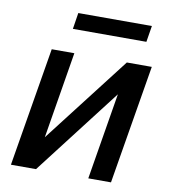

<svg xmlns="http://www.w3.org/2000/svg" viewBox="-82 -797 765 867"><g transform="rotate(10 301.0 -363.5)"><path d="M155.5 -148.8 461.6 -545.5H576L485.1 0H381L446.7 -397L141.3 0H26.3L117.2 -545.5H220.9ZM544.4 -727.3 532.3 -652.7H195.3L207 -727.3Z"/></g></svg>

Font: Karasuma Gothic
Style: Medium Italic
Weight: 500
Italic angle: 9.39998°
Designer: Rasmus Andersson / Ryoko Nishizuka
Foundry: Genbu
Version: Version 1.00